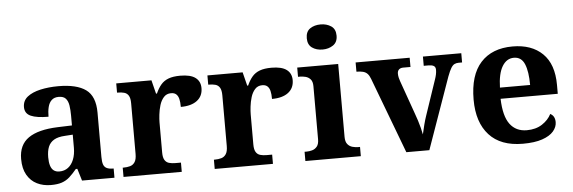

<svg xmlns="http://www.w3.org/2000/svg" viewBox="-50 -928 3273 1097"><g transform="rotate(-5 1587.0 -380.0)"><path d="M202 10Q158 10 122.5 -7.5Q87 -25 66 -61.4Q45 -97.7 45 -153Q45 -234 101 -273Q157 -312 269 -316L351 -318.8V-374Q351 -407.6 347 -433.3Q343 -459 330 -473.5Q317 -488 289.5 -488Q264 -488 249 -474Q234 -460 228 -435.5Q222 -411 222 -380Q155 -380 121 -395Q87 -410 87 -447Q87 -483.8 115 -505.9Q143 -528 189.9 -538.5Q236.8 -549 292.8 -549Q398 -549 450.5 -511Q503 -473 503 -379.4V-124.1Q503 -96.6 508.5 -81.3Q514 -66 527.7 -59.5Q541.4 -53 563 -53H567V0H381L360 -69H351.4Q329 -42 309.5 -24.5Q290 -7 265 1.5Q240 10 202 10ZM256.8 -63Q286 -63 306.8 -78.7Q327.7 -94.3 339.3 -123.3Q351 -152.3 351 -191V-266L306 -263Q266 -261 242.9 -247.3Q219.9 -233.5 209.9 -209.3Q200 -185.1 200 -149.4Q200 -121 206 -101.5Q212 -82 224.8 -72.5Q237.6 -63 256.8 -63Z M619 0V-53H622Q645 -53 661.9 -58Q678.9 -63 688.9 -78.5Q699 -94 699 -125V-415Q699 -445 690 -459.5Q681 -474 665 -478.5Q649 -483 627 -483H624V-536H826L845.5 -458H850.7Q864 -488 881 -508Q898 -528 924.5 -538Q951 -548 992 -548Q1050.6 -548 1078.8 -526.9Q1107 -505.8 1107 -467Q1107 -421 1073.5 -395.5Q1040 -370 980 -370Q980 -398 975.5 -416Q971 -434 960.3 -443.5Q949.6 -453 931 -453Q905 -453 889 -435Q873 -417 865 -390.5Q857 -364 854 -337Q851 -310 851 -293V-120Q851 -91 860 -76.5Q869 -62 885 -57.5Q901 -53 921 -53H953V0Z M1142 0V-53H1145Q1168 -53 1184.9 -58Q1201.9 -63 1211.9 -78.5Q1222 -94 1222 -125V-415Q1222 -445 1213 -459.5Q1204 -474 1188 -478.5Q1172 -483 1150 -483H1147V-536H1349L1368.5 -458H1373.7Q1387 -488 1404 -508Q1421 -528 1447.5 -538Q1474 -548 1515 -548Q1573.6 -548 1601.8 -526.9Q1630 -505.8 1630 -467Q1630 -421 1596.5 -395.5Q1563 -370 1503 -370Q1503 -398 1498.5 -416Q1494 -434 1483.3 -443.5Q1472.6 -453 1454 -453Q1428 -453 1412 -435Q1396 -417 1388 -390.5Q1380 -364 1377 -337Q1374 -310 1374 -293V-120Q1374 -91 1383 -76.5Q1392 -62 1408 -57.5Q1424 -53 1444 -53H1476V0Z M1662 0V-53H1674Q1689 -53 1705.5 -57.5Q1722 -62 1733.5 -75.9Q1745 -89.8 1745 -117.7V-422Q1745 -448.9 1733 -462Q1721 -475 1704.5 -479Q1688 -483 1674 -483H1662V-536H1897V-118Q1897 -90 1908.5 -76Q1920 -62 1937 -57.5Q1954 -53 1968 -53H1980V0ZM1816.1 -626Q1780 -626 1755.5 -643.5Q1731 -661 1731 -698Q1731 -736 1755.7 -753Q1780.5 -770 1816.5 -770Q1851 -770 1876.5 -753Q1902 -736 1902 -698Q1902 -661 1876.4 -643.5Q1850.8 -626 1816.1 -626Z M2077 -435Q2070 -454 2060 -464.5Q2050 -475 2034.5 -479Q2019 -483 1997 -483V-536H2307V-483H2265Q2250 -483 2241 -475Q2232 -467 2232 -451Q2232 -439 2235 -427Q2238 -415 2241 -407L2308 -218Q2316 -197 2323 -174.5Q2330 -152 2335.5 -131Q2341 -110 2344 -93Q2349 -117 2357 -147.5Q2365 -178 2372 -198L2440 -399Q2445 -413 2448 -427Q2451 -441 2451 -454Q2451 -471 2440 -477Q2429 -483 2412 -483H2383V-536H2603V-483H2583Q2570 -483 2559.5 -478Q2549 -473 2539.5 -457.5Q2530 -442 2518 -410L2373 0H2241Z M2909 10Q2782 10 2716 -62.5Q2650 -135 2650 -265Q2650 -406 2715 -477.5Q2780 -549 2898 -549Q3007 -549 3069.5 -488Q3132 -427 3132 -308V-257H2804Q2807 -157 2841.5 -111Q2876 -65 2938 -65Q2990 -65 3026 -88.5Q3062 -112 3079 -146Q3093 -139 3099.5 -126.5Q3106 -114 3106 -97Q3106 -69 3085 -44.5Q3064 -20 3020.5 -5Q2977 10 2909 10ZM2979 -321Q2979 -398 2961 -441Q2943 -484 2900 -484Q2858 -484 2833 -442.5Q2808 -401 2806 -321Z"/></g></svg>

Font: Noto Serif Tamil
Style: Italic
Weight: 400
Italic angle: -12°
Designer: Indian Type Foundry, Tom Grace, and the Monotype Design Team
Foundry: Monotype Imaging Inc.
Version: Version 2.003